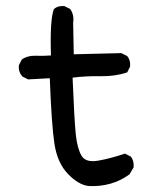

<svg xmlns="http://www.w3.org/2000/svg" viewBox="-20 -620 540 642"><path d="M276.4 2Q242.2 -2 207 -38.6Q171.9 -75.2 162.1 -138.7Q152.3 -202.1 146.5 -358.4L74.2 -354.5L54.7 -364.3Q41 -379.9 43 -401.4L52.7 -420.9Q72.3 -434.6 98.6 -433.6Q125 -432.6 150.4 -434.6Q146.5 -553.7 160.2 -589.8Q173.8 -601.6 195.3 -599.6L214.8 -589.8Q228.5 -570.3 224.6 -543.9L226.6 -438.5L385.7 -442.4L405.3 -432.6Q417 -418.9 415 -397.5L405.3 -377.9Q364.3 -364.3 316.4 -365.2Q268.6 -366.2 222.7 -360.4Q228.5 -217.8 233.4 -170.9Q238.3 -124 252.4 -99.6Q266.6 -75.2 309.6 -83Q352.5 -90.8 397.5 -106.4L417 -96.7Q428.7 -83 426.8 -60.5L413.1 -37.1Q383.8 -15.6 349.6 -5.9Q315.4 3.9 276.4 2Z"/></svg>

Font: NaikaiFont
Style: Regular-Lite
Weight: 400
Version: Version 1.67